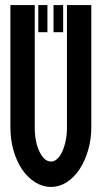

<svg xmlns="http://www.w3.org/2000/svg" viewBox="-20 -731 401 757"><path d="M117 -711V-230Q117 -171 136 -132.5Q155 -94 181 -94Q194 -94 205.5 -104.5Q217 -115 225.5 -133.5Q234 -152 239 -176.5Q244 -201 244 -230V-711H340V-230Q340 -182 327.5 -139Q315 -96 293.5 -63.5Q272 -31 243 -12.5Q214 6 181 6Q148 6 118.5 -12.5Q89 -31 67.5 -62.5Q46 -94 33.5 -137Q21 -180 21 -230V-711ZM167 -711V-604H131V-711ZM229 -711V-604H191V-711Z"/></svg>

Font: Fundamental  Brigade Condensed
Style: Regular
Weight: 400
Width: 3
Designer: Peter Wiegel, original typeface by Carl Albert Fahrenwaldt 1901
Foundry: Peter Wiegel
Version: Version 0.000 2012 initial release